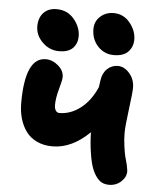

<svg xmlns="http://www.w3.org/2000/svg" viewBox="-54 -815 698 862"><g transform="rotate(5 295.0 -384.0)"><path d="M439.9 -581.1Q397.5 -581.1 368.2 -612.1Q338.9 -643.1 338.9 -689.9Q338.9 -724.1 363.5 -746.6Q388.2 -769 423.8 -769Q468.3 -769 497.1 -733.6Q525.9 -698.2 525.9 -658.2Q525.9 -626 504.9 -603.5Q483.9 -581.1 439.9 -581.1ZM193.8 -577.1Q150.4 -577.1 118.7 -608.4Q86.9 -639.6 86.9 -680.2Q86.9 -718.8 108.4 -741.5Q129.9 -764.2 167 -764.2Q215.8 -764.2 245.8 -728.3Q275.9 -692.4 275.9 -650.9Q275.9 -619.1 255.9 -598.1Q235.8 -577.1 193.8 -577.1ZM201.2 -148.9Q161.6 -148.9 131.1 -163.3Q100.6 -177.7 82 -203.1Q63.5 -228.5 54.2 -260.7Q44.9 -293 44.9 -331.1Q44.9 -536.1 138.2 -536.1Q168 -536.1 194.1 -513.9Q220.2 -491.7 220.2 -462.9Q220.2 -448.7 208.5 -407.7Q196.8 -366.7 196.8 -334Q196.8 -320.3 202.6 -310.5Q208.5 -300.8 219.2 -300.8Q270 -300.8 314.7 -335.4Q359.4 -370.1 386.2 -432.1Q387.2 -438.5 390.1 -460.9Q394.5 -495.6 415 -514.9Q435.5 -534.2 462.9 -534.2Q492.2 -534.2 515.6 -507.1Q539.1 -480 539.1 -441.9Q539.1 -421.9 529.1 -344.7Q519 -267.6 519 -236.8Q519 -208 523.4 -177.2Q527.8 -146.5 530.5 -135.7Q533.2 -125 541 -96.2Q542 -91.3 543.2 -84.5Q544.4 -77.6 545.2 -73.2Q545.9 -68.8 545.9 -65.9Q545.9 -40 523.4 -19.5Q501 1 469.2 1Q441.4 1 424.3 -14.9Q407.2 -30.8 395 -59.1Q383.8 -85 376.5 -132.3Q369.1 -179.7 368.2 -227.1Q288.6 -148.9 201.2 -148.9Z"/></g></svg>

Font: Shantell Sans Bouncy
Style: Bold
Weight: 700
Designer: Stephen Nixon, Anya Danilova, Shantell Martin
Foundry: Arrow Type
Version: Version 1.006;[9816181b4]